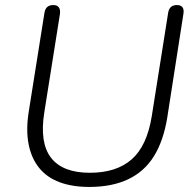

<svg xmlns="http://www.w3.org/2000/svg" viewBox="-20 -731 764 759"><path d="M333 8Q266 8 216 -10.5Q166 -29 135 -67Q104 -105 93 -161.5Q82 -218 94 -292L156 -682Q159 -697 167.5 -704Q176 -711 191 -711Q206 -711 212.5 -702Q219 -693 217 -676L155 -286Q136 -166 182 -107Q228 -48 335 -48Q440 -48 500.5 -101Q561 -154 580 -272L645 -682Q648 -697 656.5 -704Q665 -711 680 -711Q695 -711 701.5 -702Q708 -693 705 -676L641 -265Q626 -174 588.5 -113.5Q551 -53 487 -22.5Q423 8 333 8Z"/></svg>

Font: Nunito ExtraLight Light
Style: Italic
Weight: 300
Italic angle: -9°
Version: Version 3.602